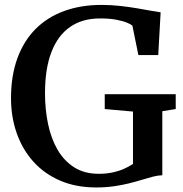

<svg xmlns="http://www.w3.org/2000/svg" viewBox="-20 -772 766 802"><path d="M382 11Q297.5 11 231.2 -17.5Q165 -46 119.2 -97Q73.5 -148 49.8 -215.8Q26 -283.5 26 -361.5Q26 -455.5 52.5 -528.2Q79 -601 128.5 -650.8Q178 -700.5 248 -726Q318 -751.5 404.5 -751.5Q443.5 -751.5 481.8 -747.2Q520 -743 553.5 -737.2Q587 -731.5 612.5 -726.8Q638 -722 651 -720.5L641 -542H558L533 -665Q527 -670.5 510 -677.5Q493 -684.5 465 -689.8Q437 -695 398 -695Q324.5 -695 273.2 -659.8Q222 -624.5 195 -555Q168 -485.5 168 -382.5Q168 -314.5 180.8 -253.8Q193.5 -193 220.5 -146.5Q247.5 -100 290 -73Q332.5 -46 392.5 -46Q422.5 -46 448.2 -51.2Q474 -56.5 495.5 -65.8Q517 -75 535.5 -87V-306L417.5 -316.5V-378.5H714V-316.5L658 -307.5V-40Q639.5 -39.5 618.5 -34Q597.5 -28.5 573 -21Q548.5 -13.5 519.5 -6.2Q490.5 1 456.2 6Q422 11 382 11Z"/></svg>

Font: Merriweather SemiBold
Style: Regular
Weight: 600
Version: Version 2.100